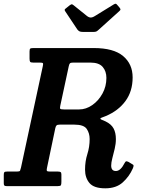

<svg xmlns="http://www.w3.org/2000/svg" viewBox="-64 -1011 782 1043"><path d="M657.5 -96Q638.5 -52.5 602.8 -20.2Q567 12 508 12Q446.5 12 422.2 -16.5Q398 -45 398 -89.5Q398 -134.5 410.5 -173.8Q423 -213 423 -255.5Q423 -287.5 407 -310.8Q391 -334 340 -334H261Q248 -334 243.5 -330Q239 -326 236.5 -315L191 -98Q188.5 -86.5 191 -82.8Q193.5 -79 208 -79H251Q260.5 -79 265 -76.2Q269.5 -73.5 269.5 -63.5V-23.5Q269.5 -9.5 266.8 -4.8Q264 0 250 0H-28Q-37.5 0 -40.5 -3.2Q-43.5 -6.5 -43.5 -16V-60.5Q-43.5 -72 -40.5 -75.5Q-37.5 -79 -26 -79H26.5Q42.5 -79 44.8 -83.5Q47 -88 50 -100.5L168.5 -651.5Q171.5 -664.5 169 -667.8Q166.5 -671 151.5 -671H116.5Q103 -671 99.8 -675.2Q96.5 -679.5 96.5 -693V-731.5Q96.5 -745 101 -747.5Q105.5 -750 119 -750H445Q553 -750 604.8 -706.5Q656.5 -663 656.5 -590.5Q656.5 -515 617.5 -462Q578.5 -409 510.5 -380.5Q496.5 -374.5 489 -372.2Q481.5 -370 481.5 -366.5Q481.5 -363 488.5 -360.5Q495.5 -358 509.5 -351.5Q540.5 -336.5 553 -313.2Q565.5 -290 565.5 -255.5Q565.5 -229.5 559 -202.5Q552.5 -175.5 546.2 -151.5Q540 -127.5 540 -111.5Q540 -82 565.5 -82Q591 -82 613 -125.5Q617.5 -134 621.2 -134.8Q625 -135.5 634 -131.5L652 -120.5Q661 -116.5 661.5 -111.5Q662 -106.5 657.5 -96ZM284.5 -416.5H366Q403 -416.5 437 -440Q471 -463.5 492.5 -502.5Q514 -541.5 514 -587.5Q514 -624 493.8 -647.5Q473.5 -671 427.5 -671H333.5Q320 -671 316 -667Q312 -663 309.5 -651L263.5 -437Q260 -422.5 264 -419.5Q268 -416.5 284.5 -416.5ZM356 -851 291 -948.5Q287 -954 287.2 -957.8Q287.5 -961.5 295 -966.5L315 -982.5Q323.5 -988.5 326.8 -987.8Q330 -987 336.5 -982L408 -924.5Q418.5 -916 428.5 -915.8Q438.5 -915.5 452.5 -924.5L554 -987Q562.5 -992 565.8 -990.5Q569 -989 574 -983L585.5 -969.5Q590.5 -963 590.5 -959.5Q590.5 -956 583 -949.5L471 -848.5Q464.5 -842.5 459.5 -840Q454.5 -837.5 443 -837.5H387.5Q373.5 -837.5 367.2 -841Q361 -844.5 356 -851Z"/></svg>

Font: Besley* Narrow Semi
Style: Italic
Weight: 600
Width: 4
Italic angle: -13°
Designer: Owen Earl
Foundry: indestructible type*
Version: Version 3.000; ttfautohint (v1.8.3)